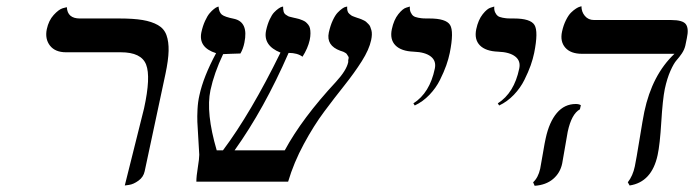

<svg xmlns="http://www.w3.org/2000/svg" viewBox="-20 -580 2216 613"><path d="M378.4 12.2 439.9 -233.9Q461.9 -334.5 446.5 -373.8Q431.2 -413.1 365.7 -413.1H190.9Q156.2 -413.1 139.6 -434.3Q123 -455.6 129.4 -486.8Q135.3 -514.6 151.4 -532.2Q167.5 -549.8 180.2 -553.7L193.4 -557.1Q195.3 -521 234.9 -521H360.8Q406.2 -521 435.3 -516.1Q464.4 -511.2 484.1 -500Q503.9 -488.8 511.5 -467.8Q519 -446.8 518.3 -417.5Q517.6 -388.2 508.3 -344.2L441.9 -33.2Q438 -14.6 422.1 -3.2Q406.2 8.3 392.1 10.3Z M1165 -452.1Q1158.7 -421.9 1135 -384.5Q1111.3 -347.2 1079.8 -307.6Q1048.3 -268.1 1015.1 -223.6Q981.9 -179.2 950 -120.1Q918 -61 899.9 0H606.9Q606.9 -17.1 611.6 -45.4Q616.2 -73.7 616.2 -85.9Q615.2 -106.4 613 -140.4Q610.8 -174.3 610.1 -190.9Q609.4 -207.5 610.6 -231.2Q611.8 -254.9 616.7 -275.9Q629.4 -335 669.9 -410.2Q612.8 -428.2 623 -477.1Q627.4 -497.6 634.8 -513.4Q642.1 -529.3 649.2 -537.6Q656.2 -545.9 662.8 -551Q669.4 -556.2 673.3 -557.6L677.7 -559.1Q679.2 -541 688.2 -533.4Q697.3 -525.9 727.1 -520Q773.9 -509.8 760.3 -443.8Q756.3 -423.8 747.6 -409.2Q732.9 -409.2 716.3 -408.2Q699.7 -407.2 692.4 -407.2Q663.6 -346.7 651.9 -292Q636.7 -220.2 671.9 -100.1H691.9Q780.8 -218.8 875.5 -412.1Q819.3 -434.6 829.6 -482.9Q834 -502.9 841.1 -518.1Q848.1 -533.2 855.2 -540.5Q862.3 -547.9 868.9 -552.5Q875.5 -557.1 879.4 -558.1L883.8 -559.1Q883.8 -549.8 885.5 -543.2Q887.2 -536.6 892.6 -533Q897.9 -529.3 900.4 -528.1Q902.8 -526.9 910.9 -525.1Q918.9 -523.4 919.9 -522.9Q921.4 -522.5 924.3 -522Q931.2 -520.5 935.1 -519.3Q939 -518.1 945.6 -515.4Q952.1 -512.7 955.8 -509.8Q959.5 -506.8 963.9 -501.5Q968.3 -496.1 969.7 -489.5Q971.2 -482.9 971.2 -473.4Q971.2 -463.9 968.8 -452.1Q962.9 -425.8 945.8 -398.9Q929.7 -411.1 901.4 -411.1Q823.2 -231.9 729 -100.1H889.2Q944.3 -202.1 1052.7 -318.8Q1086.4 -355.5 1091.8 -381.8Q1091.3 -388.7 1092.8 -392.8Q1094.2 -397 1091.1 -401.1Q1087.9 -405.3 1087.2 -407.2Q1086.4 -409.2 1082 -411.6Q1077.6 -414.1 1076.4 -414.6Q1075.2 -415 1071 -416.5Q1066.9 -418 1066.4 -418Q1021 -434.6 1029.8 -476.1Q1034.7 -498.5 1042.5 -515.1Q1050.3 -531.7 1058.1 -539.8Q1065.9 -547.9 1072.8 -552.7Q1079.6 -557.6 1084 -558.1L1088.4 -559.1Q1087.9 -551.3 1089.4 -545.4Q1090.8 -539.6 1095.5 -535.6Q1100.1 -531.7 1102.3 -530.3Q1104.5 -528.8 1112.1 -526.1Q1119.6 -523.4 1121.1 -522.9Q1121.6 -522.9 1126.5 -521.2Q1131.3 -519.5 1133.5 -518.6Q1135.7 -517.6 1141.1 -515.1Q1146.5 -512.7 1149.2 -510Q1151.9 -507.3 1156 -503.4Q1160.2 -499.5 1162.1 -494.6Q1164.1 -489.7 1165.8 -483.4Q1167.5 -477.1 1167.2 -469.2Q1167 -461.4 1165 -452.1Z M1304.2 -243.2 1299.8 -250Q1352.1 -283.2 1368.2 -360.8Q1373.5 -385.3 1355.7 -399.4Q1337.9 -413.6 1300.8 -415Q1260.7 -416.5 1242.4 -435.3Q1224.1 -454.1 1231 -486.8Q1237.3 -516.6 1251.7 -534.7Q1266.1 -552.7 1277.3 -555.7L1288.6 -559.1Q1287.6 -548.3 1291.3 -540.5Q1294.9 -532.7 1299.8 -529.1Q1304.7 -525.4 1315.2 -523.4Q1325.7 -521.5 1332.3 -521.2Q1338.9 -521 1351.1 -521Q1404.3 -521 1417 -500.2Q1429.7 -479.5 1416 -411.1Q1412.1 -392.1 1404.8 -371.3Q1397.5 -350.6 1384.8 -325Q1372.1 -299.3 1351.1 -277.3Q1330.1 -255.4 1304.2 -243.2Z M1573.7 -243.2 1569.3 -250Q1621.6 -283.2 1637.7 -360.8Q1643.1 -385.3 1625.2 -399.4Q1607.4 -413.6 1570.3 -415Q1530.3 -416.5 1512 -435.3Q1493.7 -454.1 1500.5 -486.8Q1506.8 -516.6 1521.2 -534.7Q1535.6 -552.7 1546.9 -555.7L1558.1 -559.1Q1557.1 -548.3 1560.8 -540.5Q1564.5 -532.7 1569.3 -529.1Q1574.2 -525.4 1584.7 -523.4Q1595.2 -521.5 1601.8 -521.2Q1608.4 -521 1620.6 -521Q1673.8 -521 1686.5 -500.2Q1699.2 -479.5 1685.5 -411.1Q1681.6 -392.1 1674.3 -371.3Q1667 -350.6 1654.3 -325Q1641.6 -299.3 1620.6 -277.3Q1599.6 -255.4 1573.7 -243.2Z M1792.5 -159.2Q1790.5 -149.9 1783.7 -108.6Q1776.9 -67.4 1774.9 -58.1Q1768.6 -27.8 1745.8 -8.5Q1723.1 10.7 1687 13.2L1682.1 2Q1698.2 -12.7 1704.6 -41Q1706.5 -49.8 1713.1 -89.1Q1719.7 -128.4 1722.2 -138.2Q1733.4 -190.4 1757.8 -219.2Q1782.2 -248 1818.4 -248Q1828.6 -248 1834.5 -244.1L1831.5 -231Q1804.7 -216.3 1792.5 -159.2ZM2102.5 -295.9Q2095.7 -262.7 2091.3 -190.4Q2086.9 -118.2 2079.6 -85Q2061 1.5 1990.2 12.2L1984.4 2Q2000.5 -18.6 2006.8 -48.8Q2011.2 -69.8 2022 -136Q2032.7 -202.1 2037.1 -223.1Q2062 -340.8 2133.3 -408.2H1838.4Q1801.8 -408.2 1784.7 -428Q1767.6 -447.8 1774.4 -479Q1778.8 -499.5 1786.9 -515.6Q1794.9 -531.7 1803.2 -539.8Q1811.5 -547.9 1819.1 -552.7Q1826.7 -557.6 1831.5 -558.6L1836.4 -560.1Q1836.4 -542 1847.4 -529.1Q1858.4 -516.1 1876.5 -516.1H2122.6Q2160.2 -516.1 2169.9 -502.4Q2179.7 -488.8 2172.9 -458L2168 -434.1Q2165 -421.4 2157 -409.4Q2148.9 -397.5 2140.1 -387.7Q2131.3 -377.9 2120.6 -354Q2109.9 -330.1 2102.5 -295.9Z"/></svg>

Font: Linux Biolinum
Style: Italic
Weight: 400
Italic angle: -12°
Designer: Philipp H. Poll
Foundry: Philipp H. Poll
Version: Version 1.1.3 ; ttfautohint (v0.9)